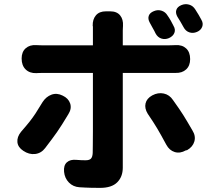

<svg xmlns="http://www.w3.org/2000/svg" viewBox="-20 -850 1040 932"><path d="M727 -796Q746 -804 764.5 -798Q783 -792 793 -775Q801 -764 809.5 -749Q818 -734 822 -725Q833 -707 826.5 -690.5Q820 -674 800 -665Q781 -657 763 -663Q745 -669 735 -688Q730 -699 721 -714.5Q712 -730 707 -740Q697 -758 702 -773Q707 -788 727 -796ZM860 -825Q879 -833 898 -827.5Q917 -822 928 -804Q936 -792 944.5 -777.5Q953 -763 957 -755Q968 -737 961.5 -720Q955 -703 936 -695Q917 -687 899 -693Q881 -699 871 -718Q865 -729 856 -744.5Q847 -760 841 -769Q831 -787 836 -802Q841 -817 860 -825ZM284 -386Q312 -373 320.5 -348Q329 -323 312 -296Q294 -266 281 -245.5Q268 -225 256.5 -208.5Q245 -192 231.5 -174Q218 -156 199 -131Q180 -106 150.5 -102.5Q121 -99 93 -118Q67 -135 64.5 -160Q62 -185 82 -210Q109 -241 124 -260Q139 -279 152.5 -299.5Q166 -320 187 -355Q204 -381 230 -390.5Q256 -400 284 -386ZM719 -387Q747 -402 775 -396Q803 -390 820 -364Q837 -340 848.5 -323.5Q860 -307 869 -292.5Q878 -278 888.5 -260.5Q899 -243 914 -217Q931 -190 923.5 -163.5Q916 -137 888 -121L882 -120Q854 -104 828 -112Q802 -120 787 -148Q772 -176 761.5 -194.5Q751 -213 742.5 -227.5Q734 -242 723.5 -258Q713 -274 697 -298Q681 -324 686.5 -348Q692 -372 719 -387ZM85 -566Q85 -598 104.5 -615.5Q124 -633 156 -631Q160 -631 168 -630.5Q176 -630 184 -630H431V-703Q431 -717 431 -719.5Q431 -722 431 -721.5Q431 -721 430 -724Q429 -756 445.5 -775.5Q462 -795 494 -795H515Q547 -795 563 -775.5Q579 -756 577 -724Q577 -720 576.5 -714.5Q576 -709 576 -702V-630H800Q811 -630 819.5 -630.5Q828 -631 832 -631Q864 -633 883.5 -615Q903 -597 903 -563Q903 -531 883.5 -513Q864 -495 832 -496Q828 -496 818 -496Q808 -496 801 -496H576Q576 -472 576 -426.5Q576 -381 576 -325Q576 -269 576 -212.5Q576 -156 576 -109Q576 -62 576 -36Q576 8 549 35Q522 62 466 62Q438 62 422 61.5Q406 61 394 60.5Q382 60 366 59Q335 57 314.5 36Q294 15 291 -16Q288 -47 304.5 -62Q321 -77 351 -74Q359 -73 374 -72.5Q389 -72 395 -72Q414 -72 421.5 -80Q429 -88 430 -107Q430 -115 430.5 -143.5Q431 -172 431 -212Q431 -252 431 -296.5Q431 -341 431 -382Q431 -423 431 -453.5Q431 -484 431 -496H184Q173 -496 166.5 -495.5Q160 -495 156 -495Q124 -494 104.5 -513Q85 -532 85 -566Z"/></svg>

Font: Chiron GoRound TC EB
Style: Regular
Weight: 700
Designer: Ryoko NISHIZUKA 西塚涼子 (kana, bopomofo & ideographs); Paul D. Hunt (Latin, Greek & Cyrillic); Sandoll Communications 산돌커뮤니
Foundry: Adobe
Version: Version 1.000;hotconv 1.1.1;makeotfexe 2.6.0